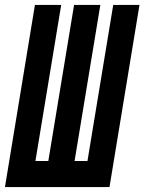

<svg xmlns="http://www.w3.org/2000/svg" viewBox="-37 -755 583 775"><path d="M-17 0 104 -735H210L106 -105H158L262 -735H368L264 -105H316L420 -735H526L405 0Z"/></svg>

Font: Iosevka Extrabold Oblique
Style: Regular
Weight: 800
Italic angle: -9°
Monospace: yes
Designer: Belleve Invis
Foundry: Belleve Invis
Version: Version 32.5.0; ttfautohint (v1.8.4)